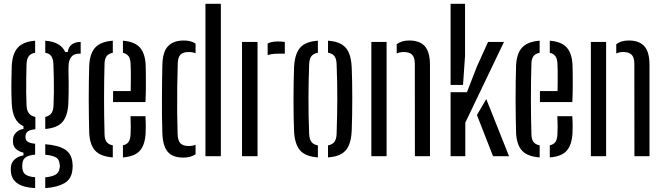

<svg xmlns="http://www.w3.org/2000/svg" viewBox="-20 -820 3482 1008"><path d="M164.4 167.6Q104.8 164.5 73.3 143.8Q41.8 123.2 37.6 85Q37 79.2 36.6 72.8Q36.3 66.3 36.9 60Q38.3 32.3 57.8 16.1Q77.2 -0.2 103.3 -4.3V-18.4Q51.6 -31.6 48.4 -70.4Q47.7 -77.3 48 -81Q48.3 -84.7 48.4 -90.1Q49.6 -110.3 65.4 -125.2Q81.1 -140.1 103.2 -143.1V-157.5Q73.4 -171.4 59 -200Q44.5 -228.7 41.8 -273.5Q40.4 -304 39.9 -327.7Q39.4 -351.3 39.7 -373.2Q39.9 -395.1 40.4 -419.8Q40.9 -444.4 41.8 -475.9Q45.4 -539.6 73.9 -570.5Q102.4 -601.4 164.4 -606.4V-543.2Q141.1 -539.1 130.7 -524.6Q120.2 -510.1 119.3 -482.3Q118.3 -451.7 117.8 -412.6Q117.3 -373.6 117.5 -334.9Q117.8 -296.3 119.3 -266.2Q120.7 -238.5 132.5 -224.4Q144.2 -210.3 165.7 -206.1V-141.3Q138.2 -139.3 126 -129.8Q113.9 -120.3 113.9 -104.5Q113.9 -103.6 113.9 -102Q113.9 -100.4 113.9 -99Q113.9 -84 125.4 -76.1Q136.9 -68.2 164.4 -65.3V-8Q135.2 -6.3 117.1 4.4Q99 15.1 97.4 41Q96.6 45.9 96.6 51.8Q96.7 57.7 97.4 63.3Q99.5 88.2 117 98.3Q134.6 108.4 164.4 110.5ZM217.6 167.5V110.9Q249.6 108.3 269.9 97.8Q290.1 87.3 293.1 61.7Q294.6 55.8 294.3 50.2Q294.1 44.6 292.6 38.6Q289.7 12.8 269.2 4Q248.8 -4.8 217.6 -7.7V-62.8Q284.9 -57.8 320.9 -35.3Q356.9 -12.8 360.6 37.3Q361.3 43.2 361.6 51Q361.8 58.8 360.6 66.8Q356.9 120.1 317.1 142.2Q277.2 164.2 217.6 167.5ZM217.6 -142.8V-206.1Q238.1 -210.8 248.9 -224.3Q259.7 -237.8 261.1 -266.1Q262.6 -297.7 262.9 -335.4Q263.2 -373 262.5 -411.9Q261.8 -450.7 260.3 -484.8Q258.9 -511.4 249.3 -525.2Q239.8 -539 217.6 -543.1V-606.4Q297.7 -600.4 322.2 -547.4H336.3Q338.3 -572.4 356.5 -586.2Q374.6 -599.9 403.6 -600V-538.1H392.8Q368.1 -538.1 353.9 -520.7Q339.6 -503.4 339.6 -466.6V-441.2Q340.5 -408.1 340.5 -382.4Q340.6 -356.7 340.3 -331.2Q340.1 -305.8 338.6 -273.5Q334.8 -209.8 307.3 -178.9Q279.7 -148 217.6 -142.8Z M448.4 -122.9Q447.4 -158.9 446.7 -203.6Q445.9 -248.3 445.9 -296.5Q445.9 -344.7 446.5 -390.9Q447 -437.1 448.4 -475.9Q451.5 -540 480.6 -570.9Q509.6 -601.7 572.2 -606.4V-542.9Q549 -538.4 539.2 -524.3Q529.4 -510.2 528.9 -486Q527.4 -440.1 526.9 -394.4Q526.3 -348.7 526.3 -302.9Q526.3 -257 526.9 -210.2Q527.4 -163.3 528.9 -115Q529.4 -88.1 539.8 -74.6Q550.3 -61.1 572.2 -56.9V6.4Q507.8 1.6 479.6 -29.2Q451.4 -60.1 448.4 -122.9ZM625.4 6.4V-57.2Q645.9 -61.4 655.2 -75.2Q664.5 -88.9 665.5 -115.5Q666.5 -130.5 666.6 -156.1Q666.6 -181.7 665.1 -209.8H743.7Q745.1 -193.1 745.4 -166.1Q745.7 -139 744.7 -122.9Q741.6 -59.9 714.6 -29.1Q687.6 1.8 625.4 6.4ZM573.6 -284V-342H666.1Q666.9 -371 666.9 -400.6Q666.9 -430.3 666.7 -453.3Q666.4 -476.4 665.5 -486Q664.6 -511.9 654.6 -525.3Q644.6 -538.6 625.4 -542.8V-606.4Q687.2 -601.3 714.5 -570.4Q741.9 -539.5 744.7 -478.5Q745.2 -467.3 745.7 -434.9Q746.1 -402.5 745.9 -361.7Q745.6 -321 743.7 -284Z M832.4 -119.1Q830.9 -160 830.4 -207.3Q829.9 -254.5 830.2 -302.9Q830.4 -351.2 830.9 -397Q831.4 -442.8 832.4 -480.9Q834.4 -550 863.2 -578.7Q892 -607.4 944.3 -607.4Q964.5 -607.4 979.6 -603.4Q994.7 -599.4 1006.7 -590.9V-540.2Q990.9 -546.9 970.9 -546.9Q940.7 -546.9 927.6 -533.1Q914.4 -519.3 913.3 -488.5Q911.2 -426.4 910.4 -359.5Q909.6 -292.7 910.2 -229.6Q910.8 -166.5 912.5 -116Q913.6 -80.8 927.6 -67.2Q941.7 -53.5 970.5 -53.5Q991.7 -53.5 1006.7 -59.8V-10.1Q993.8 -1.6 978.3 2.9Q962.9 7.4 942.3 7.4Q887.3 7.4 861.3 -22.2Q835.2 -51.8 832.4 -119.1ZM1058.6 0V-800H1139.5V0Z M1250.6 0V-600H1332.1V0ZM1385.2 -530.5V-591.6Q1405.8 -602.3 1438.2 -602.3Q1447.4 -602.3 1456.7 -601.7Q1466.1 -601.1 1475.3 -599.7V-538.1H1438.9Q1406.3 -538.1 1385.2 -530.5Z M1523.8 -133.1Q1522.4 -163.7 1521.7 -205.3Q1520.9 -247 1520.9 -293.1Q1520.9 -339.1 1521.7 -384.2Q1522.4 -429.3 1523.8 -466.6Q1527.3 -536.5 1555.2 -569.1Q1583 -601.8 1648.9 -606.4V-543.2Q1624.6 -538.5 1614.3 -524.2Q1603.9 -509.8 1603 -482.3Q1601.6 -442.4 1600.6 -397.9Q1599.7 -353.4 1599.5 -306.4Q1599.3 -259.4 1600.2 -211.8Q1601.2 -164.2 1603.1 -117.8Q1604.1 -90.4 1614.6 -75.7Q1625.1 -60.9 1648.9 -56.7V6.4Q1582.9 1.7 1554.8 -31.3Q1526.7 -64.3 1523.8 -133.1ZM1702 6.4V-56.7Q1726.1 -61.4 1736.2 -75.9Q1746.2 -90.4 1747.2 -116.5Q1748.7 -161.9 1749.6 -207.2Q1750.6 -252.5 1750.8 -298.3Q1751 -344.1 1750 -390.4Q1749.1 -436.8 1747.2 -484Q1746.2 -510.9 1736 -525Q1725.7 -539.1 1702 -543.3V-606.4Q1746.5 -603.3 1772.9 -587.7Q1799.4 -572.2 1811.8 -542.3Q1824.3 -512.5 1826.5 -466.6Q1827.9 -432.6 1828.7 -390.7Q1829.4 -348.7 1829.4 -303.8Q1829.4 -258.8 1828.7 -215Q1827.9 -171.2 1826.5 -133.1Q1824.2 -87.1 1811.7 -57.4Q1799.3 -27.8 1772.8 -12.2Q1746.4 3.3 1702 6.4Z M1929.6 0V-600H2009.6V0ZM2158.2 0 2157.8 -487Q2157.4 -518.8 2143.5 -532.8Q2129.6 -546.9 2099.2 -546.9Q2089.1 -546.9 2079.9 -544.9Q2070.8 -542.9 2062.8 -539.3V-588Q2075.7 -597.6 2091.6 -602.5Q2107.6 -607.4 2128.2 -607.4Q2183.6 -607.4 2210.3 -577.4Q2237 -547.4 2237.4 -480.9V0Z M2345.6 0V-336H2431.4L2484.6 -472.8L2542.4 -600H2626L2422.9 -176.2V0ZM2345.6 -374.1V-800H2421.5V-527L2410.9 -374.1ZM2483.9 -216.1 2533 -300 2652.4 0H2568.5Z M2689.4 -122.9Q2688.4 -158.9 2687.7 -203.6Q2686.9 -248.3 2686.9 -296.5Q2686.9 -344.7 2687.5 -390.9Q2688 -437.1 2689.4 -475.9Q2692.5 -540 2721.6 -570.9Q2750.6 -601.7 2813.2 -606.4V-542.9Q2790 -538.4 2780.2 -524.3Q2770.4 -510.2 2769.9 -486Q2768.4 -440.1 2767.9 -394.4Q2767.3 -348.7 2767.3 -302.9Q2767.3 -257 2767.9 -210.2Q2768.4 -163.3 2769.9 -115Q2770.4 -88.1 2780.8 -74.6Q2791.3 -61.1 2813.2 -56.9V6.4Q2748.8 1.6 2720.6 -29.2Q2692.4 -60.1 2689.4 -122.9ZM2866.4 6.4V-57.2Q2886.9 -61.4 2896.2 -75.2Q2905.5 -88.9 2906.5 -115.5Q2907.5 -130.5 2907.6 -156.1Q2907.6 -181.7 2906.1 -209.8H2984.7Q2986.1 -193.1 2986.4 -166.1Q2986.7 -139 2985.7 -122.9Q2982.6 -59.9 2955.6 -29.1Q2928.6 1.8 2866.4 6.4ZM2814.6 -284V-342H2907.1Q2907.9 -371 2907.9 -400.6Q2907.9 -430.3 2907.7 -453.3Q2907.4 -476.4 2906.5 -486Q2905.6 -511.9 2895.6 -525.3Q2885.6 -538.6 2866.4 -542.8V-606.4Q2928.2 -601.3 2955.5 -570.4Q2982.9 -539.5 2985.7 -478.5Q2986.2 -467.3 2986.7 -434.9Q2987.1 -402.5 2986.9 -361.7Q2986.6 -321 2984.7 -284Z M3082.1 0V-600H3162.1V0ZM3310.7 0 3310.3 -487Q3309.9 -518.8 3296 -532.8Q3282.1 -546.9 3251.7 -546.9Q3241.6 -546.9 3232.4 -544.9Q3223.3 -542.9 3215.3 -539.3V-588Q3228.2 -597.6 3244.1 -602.5Q3260.1 -607.4 3280.7 -607.4Q3336.1 -607.4 3362.8 -577.4Q3389.5 -547.4 3389.9 -480.9V0Z"/></svg>

Font: Big Shoulders Stencil Text Thin
Style: Regular
Weight: 100
Designer: Patric King
Foundry: XO Type Co
Version: Version 2.001